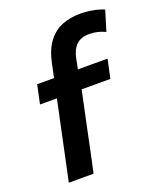

<svg xmlns="http://www.w3.org/2000/svg" viewBox="-138 -835 780 925"><g transform="rotate(-20 252.0 -373.0)"><path d="M54 0Q65.5 -54 76.2 -104.5Q87 -155 100 -217L110.5 -267Q117 -296.5 124.2 -330.8Q131.5 -365 139 -401.5H52.5L73 -498H159.5Q163.5 -515.5 167 -533Q170.5 -550.5 174 -567.5Q188.5 -636 218.8 -675Q249 -714 290.8 -730.2Q332.5 -746.5 381.5 -746.5Q415 -746.5 447.8 -740.5Q480.5 -734.5 504 -724L472.5 -620.5Q433.5 -639.5 391.5 -639.5Q348.5 -639.5 325 -617.2Q301.5 -595 292.5 -551.5Q290 -539.5 287 -523Q283.5 -506.5 281.5 -498H434L413 -401.5H266L227 -217.5Q214 -154.5 203.5 -104.5Q192.5 -54 181 0Z"/></g></svg>

Font: Heraclito SemiBold
Style: Italic
Weight: 600
Italic angle: -12°
Designer: Kostas Bartsokas (font) & Cristiano Sobral (main changes)
Foundry: Kostas Bartsokas (font) & Cristiano Sobral (main changes)
Version: Version 1.00;July 8, 2020;FontCreator 13.0.0.2655 64-bit